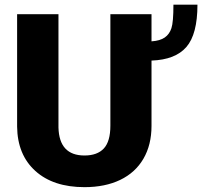

<svg xmlns="http://www.w3.org/2000/svg" viewBox="-20 -770 843 800"><path d="M611.3 -710.9V-597.7Q647 -600.1 666.5 -613.8Q686 -627.4 694.3 -652.6Q702.6 -677.7 702.6 -750.5H802.7Q802.7 -627.4 756.6 -574.2Q710.4 -521 611.3 -517.6V-245.6Q611.3 -166.5 577.6 -108.6Q543.9 -50.8 481 -20.5Q418 9.8 332 9.8Q202.1 9.8 127.4 -57.6Q52.7 -125 51.3 -242.2V-710.9H223.6V-238.8Q226.6 -122.1 332 -122.1Q385.3 -122.1 412.6 -151.4Q439.9 -180.7 439.9 -246.6V-710.9Z"/></svg>

Font: Sadagaat-English
Style: Regular
Weight: 900
Designer: Ahmed alsheikh
Foundry: Ahmed alsheikh Design
Version: Version 2.137;January 17, 2018;FontCreator 11.0.0.2408 64-bi